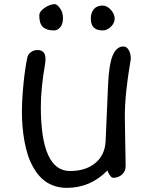

<svg xmlns="http://www.w3.org/2000/svg" viewBox="-20 -888 722 923"><path d="M239.3 -741.7Q204.1 -741.7 186.5 -758.1Q168.9 -774.4 168.9 -813Q168.9 -833.5 195.3 -850.8Q221.7 -868.2 243.7 -868.2Q253.4 -868.2 268.1 -848.9Q282.7 -829.6 282.7 -800.8Q282.7 -772.5 269.8 -757.1Q256.8 -741.7 239.3 -741.7ZM473.1 -741.7Q416.5 -741.7 416.5 -798.8Q416.5 -826.7 431.2 -844Q445.8 -861.3 473.1 -861.3Q494.6 -861.3 512.9 -840.8Q531.2 -820.3 531.2 -798.8Q531.2 -777.3 513.2 -759.5Q495.1 -741.7 473.1 -741.7ZM300.8 15.1Q264.2 15.1 233.4 2.9Q202.6 -9.3 180.9 -30Q159.2 -50.8 142.1 -80.1Q125 -109.4 114.5 -141.1Q104 -172.9 97.4 -210Q90.8 -247.1 88.1 -280.8Q85.4 -314.5 85.4 -349.6Q85.4 -408.2 92.8 -483.6Q100.1 -559.1 111.3 -611.3Q114.3 -626 127.9 -636.7Q141.6 -647.5 160.2 -647.5Q198.7 -647.5 198.7 -605Q198.7 -591.3 196.8 -581.1Q176.3 -463.9 176.3 -375.5Q176.3 -65.9 316.4 -65.9Q392.1 -65.9 438.5 -104.5Q484.9 -143.1 487.8 -210.9L499.5 -480.5Q503.9 -580.1 522.2 -622.3Q540.5 -664.6 573.2 -664.6Q588.9 -664.6 598.9 -647.5Q608.9 -630.4 608.9 -605Q608.9 -602.1 601.8 -560.8Q594.7 -519.5 587.4 -453.6Q580.1 -387.7 580.1 -325.7Q580.1 -290.5 582 -210.2Q584 -129.9 584 -91.3Q584 -64 566.2 -48.6Q548.3 -33.2 524.9 -33.2Q521.5 -33.2 518.1 -35.2Q514.6 -37.1 512.2 -39.8Q509.8 -42.5 506.8 -47.1Q503.9 -51.8 502.4 -54.7Q501 -57.6 498.8 -62.5Q496.6 -67.4 496.1 -68.4Q415 15.1 300.8 15.1Z"/></svg>

Font: Short Stack
Style: Regular
Weight: 400
Designer: James Grieshaber
Foundry: James Grieshaber
Version: Version 1.002